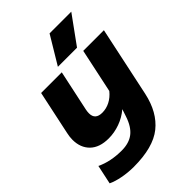

<svg xmlns="http://www.w3.org/2000/svg" viewBox="-265 -812 1157 1157"><g transform="rotate(-45 313.0 -234.0)"><path d="M382 -698H567L438 -520H275ZM-1 197 25 75Q96 109 190 109Q253 109 292 79Q331 49 353 -17L369 -65Q330 -32 282.5 -15Q235 2 187 2Q109 2 67.5 -38.5Q26 -79 26 -147Q26 -171 32 -198L92 -480H268L212 -218Q209 -203 209 -189Q209 -135 269 -135Q303 -135 334.5 -151Q366 -167 391 -198L451 -480H627L532 -33Q504 97 421 163.5Q338 230 172 230Q124 230 77 221Q30 212 -1 197Z"/></g></svg>

Font: Prompt
Style: Bold Italic
Weight: 700
Italic angle: -12°
Designer: Katatrad Team
Foundry: CadsonDemak
Version: Version 1.001